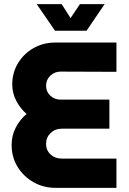

<svg xmlns="http://www.w3.org/2000/svg" viewBox="-20 -905 620 925"><path d="M248 0Q189 0 141 -27.5Q93 -55 64.5 -101.5Q36 -148 36 -207Q36 -251 55.5 -289.5Q75 -328 108 -356Q77 -383 58 -420Q39 -457 39 -498Q39 -555 67 -601Q95 -647 142 -673.5Q189 -700 246 -700H541V-559L272 -560Q243 -560 222.5 -540.5Q202 -521 202 -492Q202 -463 222.5 -444Q243 -425 272 -425H507V-285H277Q245 -285 223.5 -264Q202 -243 202 -212Q202 -181 223.5 -161Q245 -141 277 -141H541V0ZM245 -757 157 -885H277L320 -818L365 -885H484L397 -757Z"/></svg>

Font: MuseoModerno
Style: Bold
Weight: 700
Designer: Pablo Cosgaya, Héctor Gatti, Marcela Romero, and the Authors of The MuseoModerno Project.
Foundry: Omnibus-Type Team
Version: Version 1.001